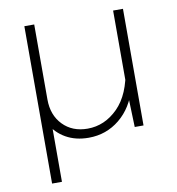

<svg xmlns="http://www.w3.org/2000/svg" viewBox="-82 -618 814 882"><g transform="rotate(-10 325.0 -177.0)"><path d="M90 190V-254H136V-114V-85V190ZM136 -544V-194Q136 -121 180 -75.5Q224 -30 295 -30Q375 -30 436.5 -91.5Q498 -153 514 -274L525 -180Q500 -90 437.5 -39Q375 12 293 12Q232 12 186.5 -14Q141 -40 115.5 -86.5Q90 -133 90 -195V-544ZM550 -544V0H509L504 -149V-544Z"/></g></svg>

Font: Azeret Mono Thin Thin
Style: Regular
Weight: 250
Version: Version 1.002